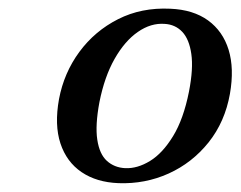

<svg xmlns="http://www.w3.org/2000/svg" viewBox="-20 -733 560 447"><path d="M376.3 -712.7Q429.8 -710.5 464.4 -685.5Q498.9 -660.4 512.3 -616.9Q525.6 -573.4 515.3 -514.5Q503.7 -449.3 465.6 -401.5Q427.4 -353.8 372.6 -329Q317.8 -304.3 255.7 -306.6Q204.9 -308.6 170 -332.2Q135 -355.9 120.7 -399.1Q106.5 -442.3 117.4 -502.4Q128.9 -563.3 164.7 -612.1Q200.6 -660.9 255 -688.4Q309.3 -715.9 376.3 -712.7ZM271.4 -341.5Q299.7 -340.2 329.2 -358.2Q358.6 -376.2 382.9 -416Q407.3 -455.8 420 -519.9Q430.4 -573.2 425.4 -607.5Q420.5 -641.8 404.3 -658.9Q388.1 -676 363.3 -677.4Q331.4 -679.8 301 -658.7Q270.5 -637.6 246.9 -596.1Q223.3 -554.6 211.5 -495.3Q201.4 -441.3 206.5 -407.8Q211.5 -374.3 228.8 -358.5Q246.1 -342.8 271.4 -341.5Z"/></svg>

Font: Fraunces Wonky
Style: Italic
Weight: 900
Italic angle: -16°
Version: Version 1.000;[b76b70a41]